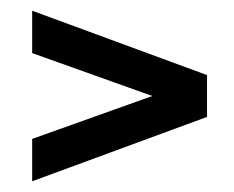

<svg xmlns="http://www.w3.org/2000/svg" viewBox="-20 -529 436 358"><path d="M40 -191V-270L264 -350L40 -430V-509L366 -389V-311Z"/></svg>

Font: Adderley Bold
Style: Regular
Weight: 700
Designer: gorohovskiy
Version: Version 1.003 November 13, 2017